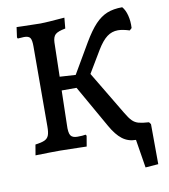

<svg xmlns="http://www.w3.org/2000/svg" viewBox="-88 -723 842 954"><g transform="rotate(-10 333.0 -246.0)"><path d="M634 151 569 156 546 13Q507 13 477.5 -9.5Q448 -32 421 -80L300 -293H225L221 -121Q219 -81 228 -67Q237 -53 262 -53Q289 -53 304 -56L308 -50L299 3L261 2L166 0Q117 0 41 2L50 -51Q81 -55 96.5 -62Q112 -69 118 -84Q124 -99 124 -129L125 -534Q125 -565 117.5 -576Q110 -587 87 -587L55 -585L52 -591L59 -642L91 -641L180 -639Q205 -639 301 -647L296 -593Q258 -586 245 -574Q232 -562 231 -534L227 -362L307 -357L394 -506Q427 -562 455.5 -592Q484 -622 516 -635Q548 -648 593 -648Q608 -631 615.5 -601.5Q623 -572 621 -538L610 -528Q575 -539 552 -539Q521 -539 496.5 -520.5Q472 -502 447 -461L380 -349L511 -130Q528 -101 541.5 -87.5Q555 -74 573.5 -69Q592 -64 625 -62L633 -51Z"/></g></svg>

Font: Alegreya SC Medium
Style: Regular
Weight: 500
Designer: Juan Pablo del Peral
Foundry: Huerta Tipografica
Version: Version 2.007; ttfautohint (v1.6)